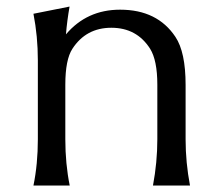

<svg xmlns="http://www.w3.org/2000/svg" viewBox="-20 -577 695 597"><path d="M84 0Q97.7 -66.9 97.7 -144V-389.2Q97.7 -463.9 84 -534.2L196.3 -556.6Q188.5 -512.2 185.1 -470.2Q250 -546.9 353.5 -546.9Q469.2 -546.9 525.4 -462.4Q557.1 -415 557.1 -313V-143.6Q557.1 -71.8 570.8 0H455.6Q469.2 -72.3 469.2 -144V-313.5Q469.2 -389.2 446.8 -425.3Q405.3 -490.7 326.2 -490.7Q247.6 -490.7 205.1 -425.3Q183.1 -391.6 183.1 -313.5V-144Q183.1 -67.4 196.8 0Z"/></svg>

Font: Classica
Style: Book
Weight: 400
Designer: Wojciech Kalinowski "wmk69" (wmk69@o2.pl)
Foundry: Wojciech Kalinowski "wmk69" (wmk69@o2.pl)
Version: Version 2.1.1; 2021-05-14